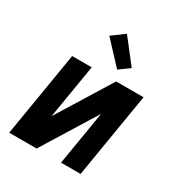

<svg xmlns="http://www.w3.org/2000/svg" viewBox="-179 -894 958 1020"><g transform="rotate(30 300.0 -384.0)"><path d="M25 0 111 -520H231L176 -189L381 -520H549L463 0H343L398 -331L193 0ZM354 -577 228 -712 304 -768 417 -623Z"/></g></svg>

Font: Iosevka Aile Oblique
Style: Bold
Weight: 700
Italic angle: -9°
Designer: Belleve Invis
Foundry: Belleve Invis
Version: Version 31.1.0; ttfautohint (v1.8.4)